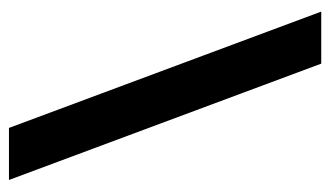

<svg xmlns="http://www.w3.org/2000/svg" viewBox="-178 -576 754 439"><g transform="rotate(90 199.5 -357.0)"><path d="M126 -714 392 0H273L7 -714Z"/></g></svg>

Font: Noto Sans Sora Sompeng SemiBold
Style: Regular
Weight: 600
Version: Version 2.101